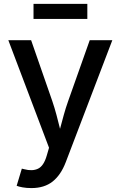

<svg xmlns="http://www.w3.org/2000/svg" viewBox="-20 -751 615 979"><path d="M64.9 196.3 91.3 108.9 103.5 111.8Q145 123 174.1 109.1Q203.1 95.2 218.3 42.5L230 2.4L22.5 -545.9H138.7L246.6 -235.8Q258.8 -199.7 268.1 -164.6Q277.3 -129.4 286.1 -94.2Q295.4 -129.4 305.2 -164.8Q314.9 -200.2 327.6 -235.8L437.5 -545.9H552.7L315.4 75.7Q290.5 141.1 248.3 174.6Q206.1 208 140.1 208Q114.7 208 95 204.3Q75.2 200.7 64.9 196.3ZM425.3 -731.4V-654.3H150.9V-731.4Z"/></svg>

Font: Inter Medium
Style: Regular
Weight: 500
Designer: Rasmus Andersson
Foundry: rsms
Version: Version 4.001;git-9221beed3